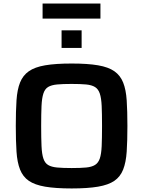

<svg xmlns="http://www.w3.org/2000/svg" viewBox="-20 -1054 807 1082"><path d="M384 8Q293 8 234.5 -2Q176 -12 142.5 -35Q109 -58 93 -98.5Q77 -139 73 -199.5Q69 -260 69 -344Q69 -428 73 -488.5Q77 -549 93 -589Q109 -629 142.5 -652.5Q176 -676 234.5 -686Q293 -696 384 -696Q474 -696 532.5 -686Q591 -676 624.5 -652.5Q658 -629 674 -589Q690 -549 694 -488.5Q698 -428 698 -344Q698 -260 694 -199.5Q690 -139 674 -98.5Q658 -58 624.5 -35Q591 -12 532.5 -2Q474 8 384 8ZM384 -107Q434 -107 465.5 -110Q497 -113 515.5 -124.5Q534 -136 542.5 -161Q551 -186 553 -230.5Q555 -275 555 -344Q555 -413 553 -457Q551 -501 542.5 -526.5Q534 -552 515.5 -563.5Q497 -575 465.5 -578Q434 -581 383 -581Q334 -581 302 -578Q270 -575 251.5 -564Q233 -553 224.5 -527Q216 -501 214 -457Q212 -413 212 -344Q212 -275 214 -230.5Q216 -186 224.5 -160.5Q233 -135 251.5 -124Q270 -113 302 -110Q334 -107 384 -107ZM327 -784V-883H440V-784ZM220 -949V-1034H546V-949Z"/></svg>

Font: Saira SemiExpanded SemiBold
Style: Regular
Weight: 600
Width: 6
Designer: Hector Gatti with collaboration of the Omnibus-Type team
Foundry: Omnibus-Type
Version: Version 1.101